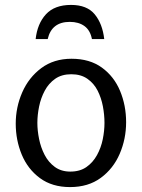

<svg xmlns="http://www.w3.org/2000/svg" viewBox="-20 -748 577 781"><path d="M265 13Q192 13 142.5 -23.5Q93 -60 68.5 -119Q44 -178 44 -245Q44 -312 70.5 -372.5Q97 -433 148 -471Q199 -509 271 -509Q345 -509 394.5 -473Q444 -437 468.5 -378Q493 -319 493 -251Q493 -183 467 -122.5Q441 -62 390 -24.5Q339 13 265 13ZM266 -50Q305 -50 331.5 -68.5Q358 -87 374.5 -117Q391 -147 398 -181.5Q405 -216 405 -248Q405 -281 398.5 -315.5Q392 -350 377 -379.5Q362 -409 335.5 -427.5Q309 -446 270 -446Q231 -446 204.5 -427.5Q178 -409 162 -379Q146 -349 139 -314.5Q132 -280 132 -248Q132 -217 139 -182.5Q146 -148 161.5 -118Q177 -88 203 -69Q229 -50 266 -50ZM125 -589Q132 -652 167 -690Q202 -728 269 -728Q334 -728 365.5 -689.5Q397 -651 404 -589H354Q347 -625 323.5 -642Q300 -659 264 -659Q190 -659 174 -589Z"/></svg>

Font: Rosario Light
Style: Regular
Weight: 300
Designer: Hector Gatti
Foundry: Omnibus Type
Version: Version 1.101; ttfautohint (v1.8.1.43-b0c9)